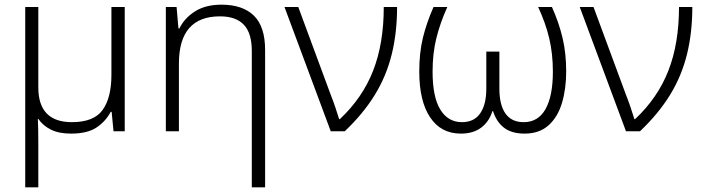

<svg xmlns="http://www.w3.org/2000/svg" viewBox="-20 -562 3022 822"><path d="M514 -532V0H466L458 -83H454Q432 -42 393 -16Q354 10 284 10Q232 10 198 -7Q164 -24 144 -53H142Q143 -34 143.5 -7Q144 20 144 51V240H88V-532H144V-188Q144 -39 288 -39Q382 -39 419.5 -91.5Q457 -144 457 -242V-532Z M928 -542Q1019 -542 1067 -495Q1115 -448 1115 -348V240H1058V-344Q1058 -420 1024 -456Q990 -492 922 -492Q746 -492 746 -290V0H690V-532H736L744 -440H748Q769 -484 814.5 -513Q860 -542 928 -542Z M1198 -532H1257L1396 -156Q1405 -134 1415.5 -103Q1426 -72 1432 -52H1435Q1532 -143 1577.5 -259.5Q1623 -376 1623 -532H1680Q1680 -422 1657 -329Q1634 -236 1584.5 -155.5Q1535 -75 1456 0H1396Z M2343 -532Q2373 -465 2388.5 -399.5Q2404 -334 2404 -256Q2404 -182 2386 -121.5Q2368 -61 2328.5 -25.5Q2289 10 2226 10Q2170 10 2137.5 -15.5Q2105 -41 2091 -86H2088Q2074 -41 2040 -15.5Q2006 10 1953 10Q1868 10 1821.5 -59.5Q1775 -129 1775 -256Q1775 -336 1790.5 -400Q1806 -464 1836 -532H1895Q1864 -463 1848 -398Q1832 -333 1832 -255Q1832 -147 1865 -93Q1898 -39 1958 -39Q2010 -39 2036 -77Q2062 -115 2062 -182V-341H2118V-182Q2118 -113 2144 -76Q2170 -39 2222 -39Q2284 -39 2315.5 -95Q2347 -151 2347 -255Q2347 -332 2331.5 -397.5Q2316 -463 2284 -532Z M2462 -532H2521L2660 -156Q2669 -134 2679.5 -103Q2690 -72 2696 -52H2699Q2796 -143 2841.5 -259.5Q2887 -376 2887 -532H2944Q2944 -422 2921 -329Q2898 -236 2848.5 -155.5Q2799 -75 2720 0H2660Z"/></svg>

Font: BC Sans Light
Style: Regular
Weight: 300
Designer: Monotype Design Team
Foundry: Monotype Imaging Inc.
Version: Version 2.000;GOOG;noto-source:20170915:90ef993387c0